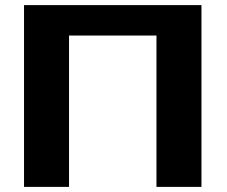

<svg xmlns="http://www.w3.org/2000/svg" viewBox="-20 -731 886 751"><path d="M768 0V-711H74V0H250V-592H592V0Z"/></svg>

Font: Asimov
Style: XWid
Weight: 500
Designer: Google
Version: Version 2.000980; 2014